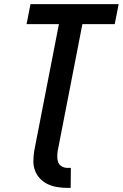

<svg xmlns="http://www.w3.org/2000/svg" viewBox="-20 -690 596 932"><path d="M307 222Q282 222 257.5 218Q233 214 212 204Q191 194 175 177.5Q159 161 150.5 139.5Q142 118 142 93Q142 68 146 43L266 -573H109L128 -670H556L537 -573H380L260 43Q258 58 258 72.5Q258 87 263 99Q268 111 280.5 118Q293 125 307 125H324L323 222Z"/></svg>

Font: Lode Term
Style: Bold Italic
Weight: 700
Italic angle: -11°
Monospace: yes
Designer: Belleve Invis
Foundry: Belleve Invis
Version: Version 29.2.0